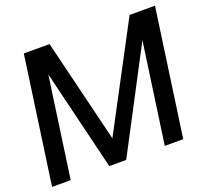

<svg xmlns="http://www.w3.org/2000/svg" viewBox="-127 -908 1158 1066"><g transform="rotate(-20 452.5 -375.0)"><path d="M888 -750 782 0H673L757 -594L445 0H345L201 -594L117 0H7L113 -750H265L414 -139L738 -750Z"/></g></svg>

Font: Oakes Grotesk Medium
Style: Italic
Weight: 500
Italic angle: -8°
Designer: Samuel Oakes
Foundry: Samuel Oakes
Version: Version 1.000;PS 001.000;hotconv 1.0.88;makeotf.lib2.5.64775